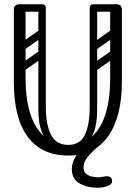

<svg xmlns="http://www.w3.org/2000/svg" viewBox="-20 -720 637 901"><path d="M300 10Q176 10 110.5 -77.5Q45 -165 45 -334V-674Q45 -700 72 -700Q100 -700 100 -676V-351Q100 -259 121.5 -189Q143 -119 187.5 -79.5Q232 -40 300 -40Q368 -40 411.5 -79Q455 -118 476 -188Q497 -258 497 -350V-674Q497 -700 524 -700Q552 -700 552 -676V-337Q552 -173 488 -81.5Q424 10 300 10ZM300 -40Q356 -40 378.5 -87.5Q401 -135 401 -220V-315H436V-207Q436 -110 402 -65.5Q368 -21 289 -21ZM300 -40 311 -21Q232 -21 196 -65.5Q160 -110 160 -207V-315H195V-220Q195 -135 219.5 -87.5Q244 -40 300 -40ZM56 -682Q56 -700 74 -700H177Q195 -700 195 -682Q195 -665 176 -665H73Q56 -665 56 -682ZM177 -554Q160 -554 160 -571V-681Q160 -698 177 -698Q195 -698 195 -682V-572Q195 -554 177 -554ZM542 -682Q542 -665 525 -665H420Q401 -665 401 -682Q401 -700 419 -700H524Q542 -700 542 -682ZM419 -554Q401 -554 401 -572V-682Q401 -698 419 -698Q436 -698 436 -681V-571Q436 -554 419 -554ZM189 -478Q194 -471 192.5 -464Q191 -457 186 -453L92 -387Q79 -378 69 -391Q58 -407 72 -416L166 -482Q179 -491 189 -478ZM189 -576Q194 -569 192.5 -562Q191 -555 186 -551L92 -485Q79 -476 69 -489Q58 -505 72 -514L166 -580Q179 -589 189 -576ZM82 -280Q64 -280 64 -298V-630Q64 -646 82 -646Q99 -646 99 -629V-297Q99 -280 82 -280ZM178 -280Q160 -280 160 -298V-630Q160 -646 178 -646Q195 -646 195 -629V-297Q195 -280 178 -280ZM526 -478Q531 -471 529.5 -464Q528 -457 523 -453L429 -387Q416 -378 406 -391Q395 -407 409 -416L503 -482Q516 -491 526 -478ZM526 -576Q531 -569 529.5 -562Q528 -555 523 -551L429 -485Q416 -476 406 -489Q395 -505 409 -514L503 -580Q516 -589 526 -576ZM419 -280Q401 -280 401 -298V-630Q401 -646 419 -646Q436 -646 436 -629V-297Q436 -280 419 -280ZM515 -280Q497 -280 497 -298V-630Q497 -646 515 -646Q532 -646 532 -629V-297Q532 -280 515 -280ZM439 -62Q449 -62 452 -52.5Q455 -43 447 -37Q422 -18 397 10Q372 38 372 66Q372 85 383.5 95Q395 105 411 108.5Q427 112 439 112Q450 112 462.5 109.5Q475 107 481 107Q492 107 499 112.5Q506 118 506 129Q506 146 484.5 153.5Q463 161 437 161Q389 161 353 140.5Q317 120 317 72Q317 40 339.5 8Q362 -24 412 -62Z"/></svg>

Font: Nsibidi Libre Uzo
Style: Regular
Weight: 400
Designer: Oluwaseun Badejo
Version: Version 1.021